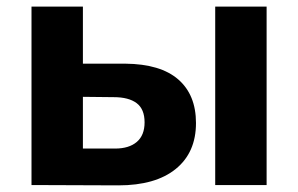

<svg xmlns="http://www.w3.org/2000/svg" viewBox="-20 -558 899 579"><path d="M629 0V-538H784V0ZM358 -366Q464 -365 517.5 -318.5Q571 -272 571 -187Q571 -98 510 -48.5Q449 1 337 1L75 0V-538H230V-366ZM323 -110Q325 -110 327 -110Q369 -110 392.5 -130Q416 -150 416 -189Q416 -229 392 -247Q368 -265 323 -265L230 -266V-110Z"/></svg>

Font: Montserrat Z
Style: Bold
Weight: 700
Designer: Julieta Ulanovsky
Foundry: Julieta Ulanovsky
Version: Version 8.000